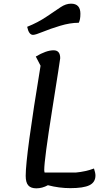

<svg xmlns="http://www.w3.org/2000/svg" viewBox="-20 -1000 580 1046"><path d="M160 -810Q137 -810 128 -854Q186 -877 234 -909.5Q282 -942 310.5 -961Q339 -980 367 -980Q418 -980 418 -925Q418 -892 409 -876Q362 -876 307.5 -859.5Q253 -843 213 -826.5Q173 -810 160 -810ZM178 26Q148 26 134 10Q120 -6 120 -42Q120 -151 201 -642L175 -692Q232 -726 272 -726Q308 -726 308 -683Q308 -677 264.5 -403.5Q221 -130 221 -74Q221 -68 223 -60H393Q447 -65 492 -82Q500 -58 500 -44Q500 -7 467.5 9Q435 25 363 25Q302 25 241 9Q210 26 178 26Z"/></svg>

Font: Lemonada Light
Style: Regular
Weight: 300
Designer: Mohamed Gaber (Arabic), Eduardo Tunni (Latin)
Foundry: Kief Type Foundry
Version: Version 4.004